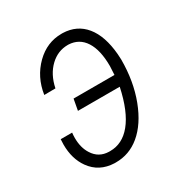

<svg xmlns="http://www.w3.org/2000/svg" viewBox="-134 -645 728 760"><g transform="rotate(-30 230.0 -264.5)"><path d="M251 -487.8Q249 -487.8 247.1 -487.8Q202.1 -487.3 168 -455.1Q131.8 -420.9 120.1 -363.3L68.8 -362.8Q80.1 -438.5 131.8 -489.3Q182.1 -538.6 249 -538.6Q251.5 -538.6 254.4 -538.6Q318.4 -536.6 356.2 -490.2Q394 -443.8 401.4 -357.9L402.8 -332Q402.8 -232.9 372.1 -152.1Q341.3 -71.3 290.5 -29.3Q242.2 10.7 180.7 10.3Q177.7 10.3 174.8 10.3Q106 7.8 68.4 -44.9Q36.6 -89.4 36.6 -154.3Q36.6 -166 37.6 -178.7H89.8Q88.4 -166.5 88.4 -154.8Q88.4 -110.4 107.9 -80.1Q132.3 -41 178.7 -40Q181.6 -40 184.1 -40Q240.2 -40 280.3 -88.9Q322.3 -140.1 343.8 -241.7H152.8L162.1 -292.5H349.1L351.1 -332Q351.1 -405.3 325.2 -445.6Q299.3 -485.8 251 -487.8Z"/></g></svg>

Font: MAUL Condensed Light Italic
Style: Light Italic
Weight: 300
Italic angle: -12°
Designer: MAUL
Version: Version 1.0; 2020; ttfautohint (v1.8.3)